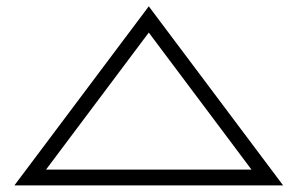

<svg xmlns="http://www.w3.org/2000/svg" viewBox="-20 -687 919 593"><path d="M756.8 -163.1 439.5 -586.4 122.1 -163.1ZM854.5 -114.3H24.4L439.5 -667.5Z"/></svg>

Font: Auseklis
Style: Regular
Weight: 400
Designer: GGBotNet
Foundry: GGBotNet
Version: 1.00